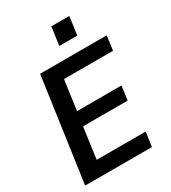

<svg xmlns="http://www.w3.org/2000/svg" viewBox="-216 -1017 1003 1126"><g transform="rotate(-30 285.5 -454.0)"><path d="M21 0 120 -700H571L558 -603H226L198 -402H499L486 -307H184L155 -97H487L473 0ZM299 -785 316 -908H438L421 -785Z"/></g></svg>

Font: Host Grotesk SemiBold
Style: Italic
Weight: 600
Italic angle: -8°
Designer: Doğukan Karapınar based on Poppins by Indian Type Foundry, Jonny Pinhorn
Foundry: Element Type
Version: Version 1.001; ttfautohint (v1.8.4.7-5d5b)